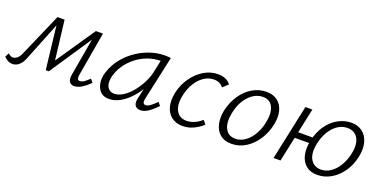

<svg xmlns="http://www.w3.org/2000/svg" viewBox="-37 -881 2659 1349"><g transform="rotate(20 1292.5 -206.0)"><path d="M506 5Q484 5 472 -12Q460 -29 466 -65L522 -385L547 -393L306 -32H283L243 -380L258 -411H286L324 -94L305 -95L520 -411H573L516 -82Q513 -63 516.5 -52.5Q520 -42 533 -42Q550 -42 567.5 -55Q585 -68 602 -85L622 -61Q595 -33 565 -14Q535 5 506 5ZM48 7Q28 7 12 -2Q-4 -11 -17 -24L-1 -55Q6 -47 15.5 -42Q25 -37 34 -37Q50 -37 65.5 -49.5Q81 -62 92 -88L233 -411H269L132 -69Q122 -42 108.5 -25.5Q95 -9 80 -1Q65 7 48 7Z M769 6Q713 6 689 -36.5Q665 -79 676 -138Q689 -195 723.5 -246Q758 -297 808 -335Q858 -373 917 -394.5Q976 -416 1036 -416Q1050 -416 1061 -415Q1072 -414 1080 -413L1008 -83Q999 -41 1026 -41Q1042 -41 1061.5 -56Q1081 -71 1104 -94L1124 -70Q1089 -34 1060 -14.5Q1031 5 1003 5Q985 5 973 -3Q961 -11 957 -27.5Q953 -44 959 -70L998 -243L1032 -277Q1019 -222 992 -171.5Q965 -121 929 -81Q893 -41 851.5 -17.5Q810 6 769 6ZM789 -41Q822 -41 855.5 -62Q889 -83 918 -118Q947 -153 969 -195Q991 -237 1000 -278L1024 -391L1052 -368Q1046 -369 1037 -369.5Q1028 -370 1020 -370Q972 -370 925 -353Q878 -336 838 -304.5Q798 -273 770 -230.5Q742 -188 732 -138Q724 -91 741 -66Q758 -41 789 -41Z M1320 8Q1270 8 1236.5 -17.5Q1203 -43 1191 -88Q1179 -133 1191 -193Q1205 -257 1241 -308.5Q1277 -360 1326.5 -390Q1376 -420 1432 -420Q1463 -420 1487 -410Q1511 -400 1527 -378L1488 -342Q1476 -358 1458.5 -366.5Q1441 -375 1418 -375Q1378 -375 1343 -351.5Q1308 -328 1283.5 -287.5Q1259 -247 1248 -196Q1232 -123 1255.5 -79.5Q1279 -36 1332 -36Q1364 -36 1393.5 -49.5Q1423 -63 1445 -84L1468 -56Q1438 -28 1399.5 -10Q1361 8 1320 8Z M1684 8Q1632 8 1600 -18.5Q1568 -45 1557 -90.5Q1546 -136 1557 -193Q1571 -258 1605.5 -310Q1640 -362 1689.5 -391Q1739 -420 1794 -420Q1845 -420 1877.5 -394.5Q1910 -369 1921.5 -324.5Q1933 -280 1921 -222Q1908 -159 1874 -106.5Q1840 -54 1791 -23Q1742 8 1684 8ZM1698 -35Q1738 -35 1772 -60Q1806 -85 1830 -127Q1854 -169 1863 -219Q1878 -287 1857.5 -332.5Q1837 -378 1782 -378Q1744 -378 1710 -355.5Q1676 -333 1651 -292.5Q1626 -252 1615 -196Q1600 -123 1622.5 -79Q1645 -35 1698 -35Z M1998 0 2086 -413H2138L2050 0ZM2062 -184 2072 -229H2230L2221 -184ZM2325 7Q2274 7 2241.5 -20Q2209 -47 2198 -94Q2187 -141 2200 -203Q2214 -269 2248 -318Q2282 -367 2329.5 -393.5Q2377 -420 2429 -420Q2468 -420 2496 -404.5Q2524 -389 2541.5 -361Q2559 -333 2563.5 -295Q2568 -257 2558 -211Q2544 -147 2509.5 -97.5Q2475 -48 2427 -20.5Q2379 7 2325 7ZM2337 -37Q2377 -37 2411 -61Q2445 -85 2469 -126Q2493 -167 2503 -216Q2519 -289 2494.5 -332.5Q2470 -376 2415 -376Q2377 -376 2343.5 -354Q2310 -332 2285.5 -292Q2261 -252 2250 -199Q2234 -122 2259.5 -79.5Q2285 -37 2337 -37Z"/></g></svg>

Font: Ysabeau Office Light
Style: Italic
Weight: 300
Italic angle: -12°
Designer: Christian Thalmann (Catharsis Fonts)
Version: Version 2.001;gftools[0.9.30]; featfreeze: tnum,lnum,ss02